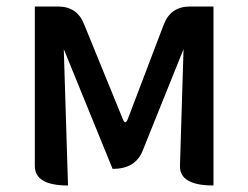

<svg xmlns="http://www.w3.org/2000/svg" viewBox="-20 -570 762 590"><path d="M189 0Q87 0 87 -60V-550H158Q218 -550 239 -494L357 -205Q365 -184 373 -205L483 -494Q504 -550 564 -550H636V0Q532 0 533 -60L544 -419L418 -106Q396 -51 326 -51L176 -419L189 0Z"/></svg>

Font: Swei Half Moon CJK TC
Style: Medium
Weight: 500
Version: Version 2.125